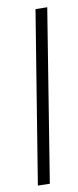

<svg xmlns="http://www.w3.org/2000/svg" viewBox="-56 -778 353 866"><g transform="rotate(5 120.0 -344.5)"><path d="M150 58 70 -734 122 -747 203 45Z"/></g></svg>

Font: Nunito Sans 10pt Condensed Light
Style: Italic
Weight: 300
Width: 3
Italic angle: -9°
Designer: Vernon Adams
Foundry: Vernon Adams
Version: Version 3.101;gftools[0.9.27]